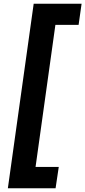

<svg xmlns="http://www.w3.org/2000/svg" viewBox="-20 -831 456 1026"><path d="M22 175 160 -811H416L400 -698H276L170 61H294L277 175Z"/></svg>

Font: Host Grotesk Black
Style: Italic
Weight: 900
Italic angle: -8°
Designer: Doğukan Karapınar based on Poppins by Indian Type Foundry, Jonny Pinhorn
Foundry: Element Type
Version: Version 1.000; ttfautohint (v1.8.4.7-5d5b);gftools[0.9.33]